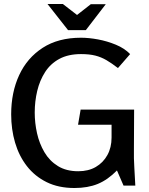

<svg xmlns="http://www.w3.org/2000/svg" viewBox="-20 -930 747 962"><path d="M386 -741Q425 -741 471 -732.5Q517 -724 560.5 -706Q604 -688 632 -659L571 -589Q540 -613 513.5 -628.5Q487 -644 457.5 -651.5Q428 -659 386 -659Q322 -659 277.5 -635Q233 -611 206 -569Q179 -527 166.5 -474.5Q154 -422 154 -366Q154 -314 165.5 -262.5Q177 -211 202.5 -167.5Q228 -124 270 -98Q312 -72 372 -72Q423 -72 460 -93.5Q497 -115 518 -153Q539 -191 539 -241V-305H371L384 -381H652L651 -183Q650 -137 653 -91Q656 -45 658 0H599L566 -76Q520 -29 470 -8.5Q420 12 353 12Q273 12 213.5 -17.5Q154 -47 114.5 -98Q75 -149 55.5 -215.5Q36 -282 36 -357Q36 -467 76 -553.5Q116 -640 194 -690.5Q272 -741 386 -741ZM366 -855 435 -909H510L410 -779H321L218 -910H295Z"/></svg>

Font: Rosario Light SemiBold
Style: Regular
Weight: 600
Version: Version 1.101; ttfautohint (v1.8.1.43-b0c9)